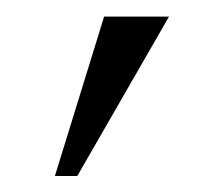

<svg xmlns="http://www.w3.org/2000/svg" viewBox="-20 -861 257 234"><path d="M46.9 -646.5 106.9 -840.8H186L74.2 -646.5Z"/></svg>

Font: Oswald-Light
Style: Light
Weight: 300
Designer: vernon adams
Foundry: vernon adams
Version: Version ; ttfautohint (v0.92.18-e454-dirty) -l 8 -r 50 -G 20